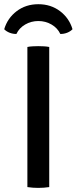

<svg xmlns="http://www.w3.org/2000/svg" viewBox="-40 -912 373 936"><path d="M93.5 -683Q105 -685.5 119.8 -686.2Q134.5 -687 146 -687Q159 -687 173.5 -686.2Q188 -685.5 200 -683V0Q188 2 173.5 3Q159 4 146 4Q134.5 4 119.8 3Q105 2 93.5 0ZM313.5 -769.5Q303 -758.5 286.8 -752.2Q270.5 -746 254 -746.5Q240.5 -775.5 211.2 -792.5Q182 -809.5 147 -809.5Q112 -809.5 82.8 -792.5Q53.5 -775.5 40 -746.5Q24 -746 7.5 -752.2Q-9 -758.5 -19.5 -769.5Q-3.5 -823.5 41.2 -857.5Q86 -891.5 147 -891.5Q208 -891.5 252.8 -857.5Q297.5 -823.5 313.5 -769.5Z"/></svg>

Font: Signika
Style: Regular
Weight: 400
Designer: Anna Giedry
Foundry: Anna Giedry
Version: Version 2.001